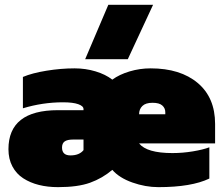

<svg xmlns="http://www.w3.org/2000/svg" viewBox="-20 -768 929 798"><path d="M334 -522 430.2 -748H616.2L511.2 -522ZM221.2 9.8Q178.2 9.8 141.8 0.7Q105.5 -8.3 76.7 -26.9Q47.9 -45.4 31.5 -76.4Q15.1 -107.4 15.1 -147.9Q15.1 -310.1 221.2 -310.1H327.1V-314.9Q327.1 -327.1 305.2 -335Q283.2 -342.8 242.2 -342.8Q157.2 -342.8 75.2 -317.9V-448.2Q113.3 -464.4 173.3 -474.1Q233.4 -483.9 290 -483.9Q335.4 -483.9 377 -471.4Q418.5 -459 446.8 -437Q476.1 -458.5 518.6 -471.2Q561 -483.9 606 -483.9Q729.5 -483.9 801.8 -423.1Q874 -362.3 874 -252.9V-171.9H558.1Q590.3 -131.8 696.8 -131.8Q739.3 -131.8 781.7 -138.9Q824.2 -146 850.1 -155.8V-25.9Q775.9 9.8 638.2 9.8Q584.5 9.8 530 -9.5Q475.6 -28.8 446.8 -62Q405.3 -26.9 354.2 -8.5Q303.2 9.8 221.2 9.8ZM558.1 -293H667V-301.8Q667 -318.4 654.5 -329.6Q642.1 -340.8 613.8 -340.8Q585.4 -340.8 571.8 -327.6Q558.1 -314.5 558.1 -293ZM272.9 -122.1Q309.6 -122.1 327.1 -144V-188H283.2Q259.8 -188 248.8 -180.2Q237.8 -172.4 237.8 -154.8Q237.8 -122.1 272.9 -122.1Z"/></svg>

Font: Kanit Black
Style: Regular
Weight: 900
Designer: Katatrad Team
Foundry: CadsonDemak
Version: Version 1.000;PS 001.000;hotconv 1.0.88;makeotf.lib2.5.64775